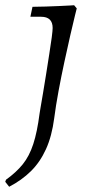

<svg xmlns="http://www.w3.org/2000/svg" viewBox="-83 -472 348 733"><path d="M124 -21Q115 48 92.5 97.5Q70 147 35 181.5Q0 216 -48 241L-63 222L-60 214Q-21 186 4 155Q29 124 44 78Q59 32 68 -38Q68 -38 71.5 -59.5Q75 -81 81 -115Q87 -149 93 -188.5Q99 -228 105 -265Q111 -302 114.5 -329Q118 -356 118 -365Q118 -408 74 -408H33L41 -446Q64 -446 91.5 -447Q119 -448 143.5 -449Q168 -450 184 -451Q200 -452 200 -452L210 -440Q210 -440 203 -412Q196 -384 185.5 -338Q175 -292 163 -236.5Q151 -181 140.5 -124.5Q130 -68 124 -21Z"/></svg>

Font: Alegreya
Style: Italic
Weight: 400
Italic angle: -7°
Designer: Juan Pablo del Peral
Foundry: Huerta Tipografica
Version: Version 2.009